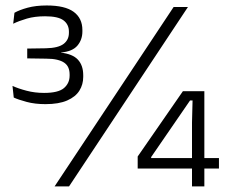

<svg xmlns="http://www.w3.org/2000/svg" viewBox="-20 -664 810 684"><path d="M142 -293Q104.5 -293 74.8 -301Q45 -309 29 -316.5L24.5 -358Q45 -348.5 74.5 -340.8Q104 -333 137 -333Q187.5 -333 207.8 -350.2Q228 -367.5 228 -394.5V-398.5Q228 -412.5 223.5 -423Q219 -433.5 209 -440.5Q199 -447.5 183.2 -451.2Q167.5 -455 144.5 -455L77 -456V-491L143.5 -492Q187.5 -493 206.5 -507.5Q225.5 -522 225.5 -547V-551.5Q225.5 -577 206.2 -591.5Q187 -606 140.5 -606Q104 -606 75.8 -597.8Q47.5 -589.5 27 -579.5L31.5 -618.5Q49 -628.5 78.2 -636.5Q107.5 -644.5 146.5 -644.5Q211.5 -644.5 242.5 -621.8Q273.5 -599 273.5 -557V-552Q273.5 -522.5 255.8 -501.5Q238 -480.5 197.5 -477L196 -473V-476.5Q238.5 -472 257.5 -451.5Q276.5 -431 276.5 -396V-390Q276.5 -363 262.8 -341Q249 -319 219.2 -306Q189.5 -293 142 -293ZM174.5 0 598.5 -639H649.5L226 0ZM664 0V-227.5L666 -306H657L518.5 -104.5V-86.5L497 -101H760V-63.5H470.5V-106.5L631.5 -339H708V0Z"/></svg>

Font: Anek Latin Light
Style: Regular
Weight: 300
Designer: Yesha Goshar
Foundry: Ek Type
Version: Version 1.003